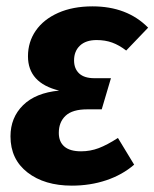

<svg xmlns="http://www.w3.org/2000/svg" viewBox="-20 -568 486 604"><path d="M13 -139Q13 -198 52.5 -237Q92 -276 166 -283Q68 -307 68 -391Q68 -436 92.5 -471.5Q117 -507 163 -527.5Q209 -548 271 -548Q380 -548 446 -481L377 -409Q355 -426 333 -434Q311 -442 284 -442Q250 -442 231.5 -424.5Q213 -407 213 -378Q213 -352 229 -337Q245 -322 277 -322H329L300 -224H254Q208 -224 186.5 -204Q165 -184 165 -150Q165 -122 182.5 -107Q200 -92 235 -92Q264 -92 290.5 -102Q317 -112 351 -134L402 -50Q365 -18 314.5 -1Q264 16 206 16Q120 16 66.5 -25.5Q13 -67 13 -139Z"/></svg>

Font: Fira Sans Condensed
Style: Bold Italic
Weight: 700
Width: 3
Italic angle: -8°
Designer: Carrois Corporate & Edenspiekermann AG
Foundry: Carrois Corporate GbR & Edenspiekermann AG
Version: Version 4.203